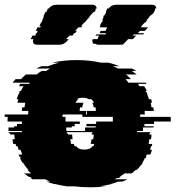

<svg xmlns="http://www.w3.org/2000/svg" viewBox="-30 -785 745 815"><path d="M694 -289Q695 -284 695 -279Q695 -274 695 -269H624V-259H583V-249H622V-244H577V-229H552V-224H608Q608 -221 607 -219H604V-214H613V-213Q613 -209 612.5 -204Q612 -199 611 -194H604L601 -174H616Q616 -170 614 -164H611Q610 -160 609 -156.5Q608 -153 607 -149H615Q614 -144 612 -139Q610 -134 608 -129H593L589 -119H591Q589 -115 589 -114H585Q581 -104 574 -94H576Q575 -92 573 -89Q571 -86 569 -84H568L556 -69Q555 -68 554 -67Q553 -66 551 -64H546Q542 -60 538 -56.5Q534 -53 529 -49H499L478 -34H482Q480 -33 478 -32Q476 -31 474 -29H467Q465 -28 462 -27Q459 -26 457 -24H511Q506 -21 500 -18.5Q494 -16 488 -14H471Q464 -11 456 -8.5Q448 -6 440 -4H444Q432 -1 419 1.5Q406 4 392 6H423Q407 8 390 9Q373 10 355 10Q336 10 319.5 9Q303 8 286 6H254Q241 4 227.5 1.5Q214 -1 202 -4H199Q191 -6 183.5 -8.5Q176 -11 168 -14H184Q179 -16 173 -18.5Q167 -21 162 -24H108L99 -29H106L97 -34H93Q81 -42 72 -49H102Q98 -53 94 -56.5Q90 -60 86 -64H91Q90 -66 89 -67Q88 -68 86 -69L74 -84H75L68 -94H66Q59 -104 55 -114H58Q56 -118 56 -119H53L49 -129H64Q63 -134 61 -139Q59 -144 57 -149H49Q48 -153 47 -156.5Q46 -160 45 -164H39L36 -174H26L23 -194H33Q32 -199 31.5 -204Q31 -209 31 -213V-214H13V-219H8Q8 -221 7.5 -222Q7 -223 7 -224H63Q63 -227 62 -229H6V-244H30V-249H42V-259H63V-269H2Q2 -274 2 -279Q2 -284 3 -289H-10V-299H89Q90 -302 90 -307V-314H63Q63 -318 63.5 -321.5Q64 -325 64 -329H74L77 -349H44Q45 -353 46 -356.5Q47 -360 48 -364H41Q43 -369 44.5 -374.5Q46 -380 48 -384H49Q50 -386 51 -389Q52 -392 53 -394H52Q52 -395 54 -399H59Q63 -409 70 -419H50L56 -429H93Q94 -431 97 -434H24Q26 -438 29.5 -441.5Q33 -445 36 -449H59Q64 -454 69.5 -459.5Q75 -465 80 -469H126Q135 -477 147 -484H166Q170 -487 174.5 -489.5Q179 -492 183 -494H124Q133 -499 146 -504H173Q196 -513 221 -519H191Q240 -530 295 -530Q350 -530 399 -519H430Q455 -513 477 -504H449Q462 -499 471 -494H530Q535 -492 539.5 -489.5Q544 -487 548 -484H529L550 -469H504Q510 -465 515.5 -459.5Q521 -454 526 -449H503Q506 -445 509.5 -441.5Q513 -438 515 -434H589L592 -429H556L562 -419H582Q589 -409 593 -399H588Q590 -395 590 -394H592L596 -384H595Q597 -380 599 -374.5Q601 -369 602 -364H612L615 -349H609Q611 -345 611.5 -339.5Q612 -334 613 -329H621Q622 -325 622 -321.5Q622 -318 623 -314H584V-307Q584 -302 585 -299H565V-289ZM310 -329Q309 -325 308.5 -321.5Q308 -318 308 -314H336Q335 -311 335 -308Q335 -305 335 -302V-299H339V-302Q339 -305 338.5 -308Q338 -311 338 -314H377Q377 -318 376.5 -321.5Q376 -325 376 -329H368Q367 -335 365.5 -340Q364 -345 362 -349H369Q365 -358 357 -364H347Q337 -370 321 -370Q305 -370 296 -364H303Q299 -361 296 -357.5Q293 -354 291 -349H324Q323 -345 321.5 -340Q320 -335 319 -329ZM378 -269H449V-289H320Q319 -293 319 -299H236Q236 -293 235 -289H248V-269H309V-259H287V-249H275V-244H251Q251 -240 251.5 -236.5Q252 -233 252 -229H331V-244H376V-249H337V-259H378ZM362 -219V-224H253V-219H258V-218Q258 -217 258.5 -216Q259 -215 259 -214H276Q277 -209 277 -204Q277 -199 278 -194H268Q270 -181 272 -174H283Q285 -168 287 -164H294Q303 -150 328 -150Q353 -150 362 -164H366Q367 -166 368 -168.5Q369 -171 370 -174H355Q356 -179 357 -183.5Q358 -188 359 -194H366Q367 -199 367 -204Q367 -209 368 -214H359V-219ZM366 -733 358 -724 353 -719H354L349 -714H351L337 -699H338L329 -689H327L314 -674H320L315 -669H303L289 -654H297L288 -644H285L280 -639H282L278 -634H265L251 -619H262L253 -609Q246 -602 239 -599H240Q232 -595 220 -595H127Q119 -595 115 -599H114Q110 -603 110 -611Q110 -613 110.5 -615Q111 -617 112 -619H100Q101 -621 102 -623Q103 -625 104 -626L107 -634H120L122 -639H120L123 -644H126L130 -654H122L129 -669H141L143 -674H137L144 -689H146L150 -699H149L156 -714H154L158 -724L163 -734H167L172 -746Q172 -747 174 -749H178Q187 -765 214 -765H361Q378 -765 381 -749H376V-746Q376 -739 371 -734H367ZM614 -765Q632 -765 634 -749H628V-746Q628 -739 623 -734H625L624 -733L616 -724H615L610 -719H608L603 -714H605L592 -699H595L586 -689H584L570 -674H572L567 -669H599L585 -654H564L555 -644H582L578 -639H538L533 -634H548L534 -619H514L505 -609Q502 -606 499 -603.5Q496 -601 491 -599H500Q492 -595 480 -595H387Q380 -595 376 -599H367Q362 -604 362 -611Q362 -613 362.5 -615Q363 -617 364 -619H384L387 -626L390 -634H376L378 -639H418L420 -644H393L397 -654H418L425 -669H393L396 -674H394L400 -689H402L407 -699H404L410 -714H408L411 -719H413L415 -724H416L421 -734H419L424 -746Q424 -747 424.5 -747.5Q425 -748 425 -749H432Q441 -765 467 -765Z"/></svg>

Font: Rubik Glitch
Style: Regular
Weight: 400
Designer: Hubert and Fischer, NaN
Foundry: Hubert and Fischer, NaN
Version: Version 2.200